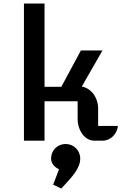

<svg xmlns="http://www.w3.org/2000/svg" viewBox="-20 -797 707 1088"><path d="M115.7 0H232.4V-223.1H419.9V-124C419.9 -55.7 462.4 0 512.7 0H563C606 0 643.6 -37.6 648.4 -83.5H536.1V-181.2C536.1 -245.1 496.1 -297.4 443.4 -306.6L561 -511.2H438.5L327.6 -305.2H232.4V-776.9H115.7ZM269.5 101.1C269.5 127.9 287.6 149.9 314.5 162.1L281.2 249.5L327.1 271.5C389.2 205.1 434.6 157.7 434.6 101.1C434.6 55.2 397.5 19 352.1 19C305.2 19 269.5 55.2 269.5 101.1Z"/></svg>

Font: Atomic Age
Style: Regular
Weight: 400
Designer: James Grieshaber
Foundry: James Grieshaber
Version: Version 1.002